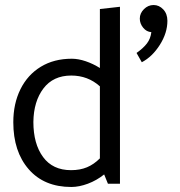

<svg xmlns="http://www.w3.org/2000/svg" viewBox="-20 -732 717 765"><path d="M647 -649Q647 -601 617 -553.5Q587 -506 545 -484L524 -521Q551 -540 565.5 -559Q580 -578 583 -604Q564 -605 550.5 -621.5Q537 -638 537 -658Q537 -679 553.5 -695.5Q570 -712 592 -712Q614 -712 630.5 -694.5Q647 -677 647 -649ZM458 -705V0H410L395 -37Q365 -13 330 0Q295 13 264 13Q156 13 94.5 -57.5Q33 -128 33 -245Q33 -319 61.5 -376.5Q90 -434 142.5 -466Q195 -498 266 -498Q292 -498 321.5 -488Q351 -478 378 -461V-696ZM378 -101V-388Q330 -431 264 -431Q192 -431 153 -379.5Q114 -328 113 -246Q113 -159 151.5 -106.5Q190 -54 263 -54Q299 -54 326.5 -65.5Q354 -77 378 -101Z"/></svg>

Font: Catamaran
Style: Regular
Weight: 400
Designer: Pria Ravichandran
Version: Version 1.000;PS 001.000;hotconv 1.0.70;makeotf.lib2.5.58329